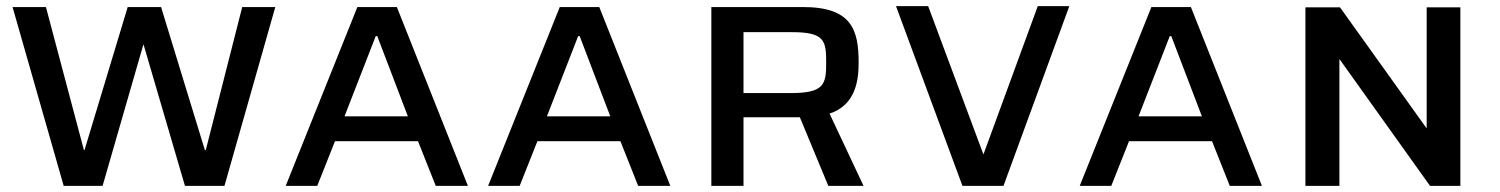

<svg xmlns="http://www.w3.org/2000/svg" viewBox="-20 -607 4898 627"><path d="M188 0H315L448 -461H449L584 0H713L879 -584H771L652 -117H649L506 -584H397L256 -117H254L130 -584H21Z M913 0H1016L1074 -146H1345L1403 0H1508L1276 -584H1147ZM1105 -227 1207 -489H1212L1312 -227Z M1574 0H1677L1735 -146H2006L2064 0H2169L1937 -584H1808ZM1766 -227 1868 -489H1873L1973 -227Z M2303 0H2408V-224H2592L2685 0H2800L2689 -236C2774 -264 2784 -344 2784 -402C2784 -509 2762 -584 2602 -584H2303ZM2408 -303V-502H2565C2673 -502 2678 -475 2678 -402C2678 -332 2672 -303 2562 -303Z M3123 0H3257L3472 -587H3369L3192 -104H3191L3011 -587H2906Z M3506 0H3609L3667 -146H3938L3996 0H4101L3869 -584H3740ZM3698 -227 3800 -489H3805L3905 -227Z M4243 0H4354V-413H4355L4650 0H4749V-583H4639V-189H4638L4356 -583H4243Z"/></svg>

Font: Saira UNSAM Medium SC
Style: Regular
Weight: 500
Designer: Hector Gatti with collaboration of the Omnibus-Type team
Foundry: Omnibus-Type
Version: Version 1.072;PS 001.072;hotconv 1.0.88;makeotf.lib2.5.64775